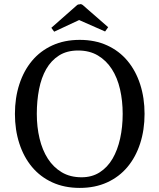

<svg xmlns="http://www.w3.org/2000/svg" viewBox="-20 -907 780 939"><path d="M379 -40Q430 -40 468 -64.5Q506 -89 530.5 -131Q555 -173 567.5 -229.5Q580 -286 580 -350Q580 -414 567 -470.5Q554 -527 527 -569Q500 -611 459 -635.5Q418 -660 362 -660Q307 -660 268.5 -635.5Q230 -611 206 -569Q182 -527 171 -470.5Q160 -414 160 -350Q160 -286 173.5 -229.5Q187 -173 214 -131Q241 -89 282 -64.5Q323 -40 379 -40ZM74.5 -205.5Q53 -272 53 -350Q53 -428 74.5 -494.5Q96 -561 136.5 -609.5Q177 -658 236 -685Q295 -712 370 -712Q445 -712 504 -685Q563 -658 603.5 -609.5Q644 -561 665.5 -494.5Q687 -428 687 -350Q687 -272 665.5 -205.5Q644 -139 603.5 -90.5Q563 -42 504 -15Q445 12 370 12Q295 12 236 -15Q177 -42 136.5 -90.5Q96 -139 74.5 -205.5ZM245 -752 231 -771 358 -883Q363 -886 371 -886Q372 -886 372 -887Q379 -887 384 -883L509 -774L494 -753L367 -809Z"/></svg>

Font: PTSerif
Style: Regular
Weight: 400
Designer: A.Korolkova, O.Umpeleva, V.Yefimov
Foundry: ParaType Ltd
Version: Version 1.000W OFL; ttfautohint (v1.2) -l 8 -r 50 -G 200 -x 